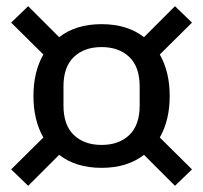

<svg xmlns="http://www.w3.org/2000/svg" viewBox="-20 -659 656 620"><path d="M308 -117Q225 -117 171 -159L71 -59L16 -112L120 -215Q88 -271 88 -349Q88 -427 120 -483L16 -586L71 -639L171 -539Q225 -581 308 -581Q391 -581 445 -539L545 -639L600 -586L496 -483Q528 -427 528 -349Q528 -271 496 -215L600 -112L545 -59L445 -159Q391 -117 308 -117ZM308 -191Q364 -191 397.5 -223Q431 -255 431 -318V-380Q431 -443 397.5 -475Q364 -507 308 -507Q252 -507 218.5 -475Q185 -443 185 -380V-318Q185 -255 218.5 -223Q252 -191 308 -191Z"/></svg>

Font: IBM Plex Sans Thai Looped Text
Style: Regular
Weight: 450
Designer: Mike Abbink, Paul van der Laan, Pieter van Rosmalen, Ben Mitchell, Mark Frömberg
Foundry: Bold Monday
Version: Version 1.1